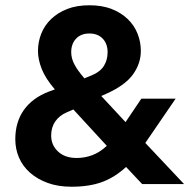

<svg xmlns="http://www.w3.org/2000/svg" viewBox="-20 -698 718 728"><path d="M458 -65Q416 -26 367.5 -8Q319 10 251 10Q200 10 160.5 -4.5Q121 -19 93.5 -43.5Q66 -68 52 -100.5Q38 -133 38 -170Q38 -235 70.5 -281Q103 -327 166 -351L188 -359Q152 -401 138 -437Q124 -473 124 -505Q124 -539 136.5 -570.5Q149 -602 174 -626Q199 -650 235 -664Q271 -678 319 -678Q367 -678 403 -664Q439 -650 464 -626Q489 -602 501.5 -570.5Q514 -539 514 -505Q514 -457 484 -415.5Q454 -374 382 -342L364 -334L456 -235L516 -324H646L531 -156L678 0H519ZM271 -99Q301 -99 329.5 -109.5Q358 -120 385 -145L258 -283L233 -272Q205 -260 189.5 -237.5Q174 -215 174 -184Q174 -148 200 -123.5Q226 -99 271 -99ZM250 -500Q250 -477 262 -454Q274 -431 300 -401L327 -412Q359 -425 373.5 -447.5Q388 -470 388 -500Q388 -532 369.5 -551.5Q351 -571 319 -571Q287 -571 268.5 -551.5Q250 -532 250 -500Z"/></svg>

Font: Celebes
Style: Bold
Weight: 700
Designer: Anugrah Pasau
Foundry: Lafontype
Version: Version 1.000; ttfautohint (v1.8.4)